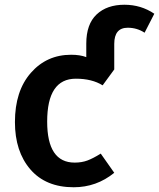

<svg xmlns="http://www.w3.org/2000/svg" viewBox="-20 -775 671 810"><path d="M291 15Q173 15 108 -60.5Q43 -136 43 -260Q43 -391 110 -467.5Q177 -544 280 -544Q318 -544 344 -534V-591Q344 -673 387.5 -714Q431 -755 505 -755Q575 -755 631 -717L590 -637Q558 -658 519 -658Q462 -658 462 -590V-482L413 -415Q368 -443 300 -443Q179 -443 179 -262Q179 -89 295 -89Q325 -89 349 -98Q373 -107 405 -127L462 -46Q387 15 291 15Z"/></svg>

Font: Trujillo Medium
Style: Regular
Weight: 500
Designer: Fira Sans original fonts by bBox Type GmbH, Carrois Corporate GbR, & Edenspiekermann AG / Changes by Cristiano Sobral
Foundry: Fira Sans original fonts by bBox Type GmbH, Carrois Corporate GbR, & Edenspiekermann AG / Changes by Cristiano Sobral
Version: Version 4.301;October 17, 2021;FontCreator 14.0.0.2814 64-bi